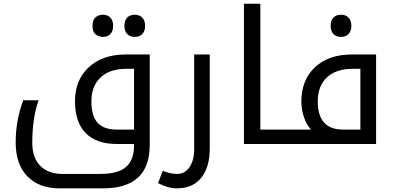

<svg xmlns="http://www.w3.org/2000/svg" viewBox="-20 -780 2142 1040"><path d="M706.1 -78.1V-407.2H663.1Q574.2 -407.2 524.7 -360.4Q475.1 -313.5 475.1 -232.2Q475.1 -150.9 509 -114.5Q543 -78.1 611.8 -78.1ZM301.8 240.2Q191.9 240.2 128.4 175.3Q64.9 110.4 64.9 -9Q64.9 -128.4 106 -236.8H189Q154.8 -141.1 154.8 -6.8Q154.8 74.2 198 118.2Q241.2 162.1 319.8 162.1H522Q619.6 162.1 662.8 124.3Q706.1 86.4 706.1 6.8V0H613.8Q502.9 0 444.6 -58.6Q386.2 -117.2 386.2 -231.9Q386.2 -346.7 460.9 -415.8Q535.6 -484.9 660.2 -484.9H791V5.9Q791 240.2 538.1 240.2ZM751.5 -596.4Q736.8 -580.1 710.4 -580.1Q684.1 -580.1 668.9 -595.7Q653.8 -611.3 653.8 -640.1Q653.8 -668.9 668.7 -684.6Q683.6 -700.2 710.2 -700.2Q736.8 -700.2 751.5 -683.8Q766.1 -667.5 766.1 -640.1Q766.1 -612.8 751.5 -596.4ZM577.9 -595.7Q563 -580.1 538.3 -580.1Q513.7 -580.1 497.3 -594.2Q481 -608.4 481 -640.1Q481 -671.9 497.3 -686Q513.7 -700.2 538.1 -700.2Q562.5 -700.2 577.6 -684.8Q592.8 -669.4 592.8 -640.4Q592.8 -611.3 577.9 -595.7Z M1031.7 28.8V-484.9H1116.2V23.9Q1116.2 125 1070.3 182.6Q1024.4 240.2 938 240.2Q890.1 240.2 835.9 211.9L861.8 145Q900.9 162.1 940.9 162.1Q981 162.1 1006.3 125.5Q1031.7 88.9 1031.7 28.8Z M1301.3 -759.8H1390.1V-78.1H1522Q1527.3 -78.1 1527.3 -74.2V-4.9Q1527.3 0 1522 0H1301.3Z M1512.2 0Q1507.3 0 1507.3 -4.9V-74.2Q1507.3 -78.1 1512.2 -78.1H1664.1Q1638.7 -106.9 1625.5 -147.9Q1612.3 -189 1612.3 -229Q1612.3 -346.2 1685.8 -415.5Q1759.3 -484.9 1886.2 -484.9H2017.1V0ZM1932.1 -78.1V-407.2H1889.2Q1800.3 -407.2 1750.7 -360.8Q1701.2 -314.5 1701.2 -230Q1701.2 -78.1 1837.9 -78.1ZM1868.7 -596.4Q1854 -580.1 1827.6 -580.1Q1801.3 -580.1 1786.1 -595.7Q1771 -611.3 1771 -640.1Q1771 -668.9 1785.9 -684.6Q1800.8 -700.2 1827.4 -700.2Q1854 -700.2 1868.7 -683.8Q1883.3 -667.5 1883.3 -640.1Q1883.3 -612.8 1868.7 -596.4Z"/></svg>

Font: DroidArabicKufi
Style: Regular
Weight: 400
Designer: Pascal Zoghbi
Foundry: Ascender Corporation
Version: Version 1.00